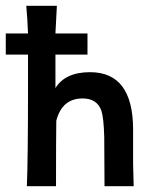

<svg xmlns="http://www.w3.org/2000/svg" viewBox="-51 -645 515 665"><path d="M412 0H311L310 -172Q308 -239 300 -262Q285 -304 235 -304Q164 -304 144 -227Q143 -167 143 0H42Q46 -92 46 -340V-456H-31V-529H46Q44 -582 40 -625H146Q144 -594 141 -529H252V-456H141V-340Q175 -395 261 -395Q410 -395 410 -196V-78Z"/></svg>

Font: GFS Neohellenic Rg
Style: Bold
Weight: 700
Designer: Designed by Takis Katsoulidis and George D. Matthiopoulos.
Foundry: Designed by Takis Katsoulidis and George D. Matthiopoulos.
Version: Version 1.0